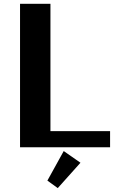

<svg xmlns="http://www.w3.org/2000/svg" viewBox="-20 -757 591 987"><path d="M307.6 19.5 393.6 79.6 276.9 210 223.6 171.4ZM83 0V-737.3H239.3V-83H545.9V0Z"/></svg>

Font: Klaudia
Style: Bold
Weight: 700
Designer: Wojciech Kalinowski "wmk69" (wmk69@o2.pl)
Foundry: Wojciech Kalinowski "wmk69" (wmk69@o2.pl)
Version: Version 3.1.0; 2021-05-10